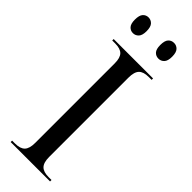

<svg xmlns="http://www.w3.org/2000/svg" viewBox="-300 -926 941 941"><g transform="rotate(45 170.5 -455.0)"><path d="M34 0V-10H54Q90 -10 106 -26.5Q122 -43 122 -82V-633Q122 -672 106 -688Q90 -704 54 -704H34V-714H307V-704H287Q251 -704 235 -687.5Q219 -671 219 -631V-82Q219 -43 235 -26.5Q251 -10 287 -10H307V0ZM257 -801Q239 -801 227.5 -813.5Q216 -826 216 -855Q216 -885 227.5 -897.5Q239 -910 257 -910Q274 -910 286 -897.5Q298 -885 298 -855Q298 -826 286 -813.5Q274 -801 257 -801ZM80 -801Q63 -801 51.5 -813.5Q40 -826 40 -855Q40 -885 51.5 -897.5Q63 -910 80 -910Q97 -910 109 -897.5Q121 -885 121 -855Q121 -826 109 -813.5Q97 -801 80 -801Z"/></g></svg>

Font: Noto Serif Display SemiCondensed
Style: Regular
Weight: 400
Width: 4
Designer: Monotype Design Team
Foundry: Monotype Imaging Inc.
Version: Version 2.009